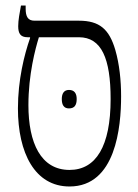

<svg xmlns="http://www.w3.org/2000/svg" viewBox="-20 -667 500 696"><path d="M232 9C400 9 419 -207 419 -318C419 -375 413 -434 398 -486C376 -561 341 -592 266 -592H105C81 -592 73 -607 73 -636V-647H56C51 -619 46 -594 46 -572C46 -546 54 -532 80 -532H89V-529C68 -469 45 -377 45 -274C45 -113 106 9 232 9ZM83 -286C83 -397 108 -490 121 -532H266C348 -532 381 -455 381 -308C381 -137 328 -51 232 -51C128 -51 83 -149 83 -286ZM204 -308C204 -286 212 -274 230 -274C250 -274 258 -286 258 -308C258 -328 250 -341 230 -341C212 -341 204 -328 204 -308Z"/></svg>

Font: Noto Serif Hebrew Condensed Light
Style: Regular
Weight: 300
Width: 3
Designer: Monotype Design Team
Foundry: Monotype Imaging Inc.
Version: Version 2.004